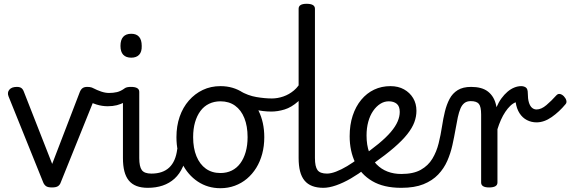

<svg xmlns="http://www.w3.org/2000/svg" viewBox="-20 -973 3006 1012"><path d="M254 15Q232 15 222.5 8Q213 1 208 -11L25 -465Q17 -485 29 -500Q41 -515 69 -515Q84 -515 92.5 -509Q101 -503 106 -489L255 -109L401 -489Q407 -503 416 -509Q425 -515 440 -515Q469 -515 480 -501Q491 -487 483 -465L300 -11Q296 1 286 8Q276 15 254 15Z M548 -413Q518 -413 489 -422Q460 -431 443 -441Q435 -446 436.5 -457.5Q438 -469 444.5 -481.5Q451 -494 459 -502Q467 -510 472 -508Q491 -498 513 -490.5Q535 -483 555 -483Q577 -483 596.5 -487.5Q616 -492 638 -508Q645 -513 653 -502Q661 -491 665.5 -477Q670 -463 665 -458Q653 -445 635.5 -434.5Q618 -424 596 -418.5Q574 -413 548 -413Z M759 17Q725 17 700 7.5Q675 -2 659 -21.5Q643 -41 635.5 -70.5Q628 -100 628 -140V-489Q628 -502 638.5 -508.5Q649 -515 670 -515Q692 -515 703 -508.5Q714 -502 714 -489V-140Q714 -95 727.5 -76.5Q741 -58 778 -58Q792 -58 799 -46.5Q806 -35 804.5 -20.5Q803 -6 792 5.5Q781 17 759 17ZM672 -669Q644 -669 629.5 -684.5Q615 -700 615 -731Q615 -763 629.5 -779Q644 -795 672 -795Q699 -795 713 -779Q727 -763 727 -731Q728 -700 713.5 -684.5Q699 -669 672 -669Z M759 17Q745 17 738.5 5.5Q732 -6 733.5 -20.5Q735 -35 746 -46.5Q757 -58 778 -58Q808 -58 831.5 -66Q855 -74 872 -90Q889 -106 899.5 -130Q910 -154 914 -186Q916 -201 929 -205.5Q942 -210 954.5 -205.5Q967 -201 965 -186Q961 -133 944 -94.5Q927 -56 900 -31.5Q873 -7 837.5 5Q802 17 759 17Z M1142 19Q1075 19 1022.5 -16Q970 -51 940 -111.5Q910 -172 910 -250Q910 -309 927 -358Q944 -407 975.5 -443Q1007 -479 1049 -499Q1091 -519 1142 -519Q1209 -519 1261 -484.5Q1313 -450 1343 -389Q1373 -328 1373 -250Q1373 -203 1362 -162Q1351 -121 1330.5 -88Q1310 -55 1281.5 -31Q1253 -7 1217.5 6Q1182 19 1142 19ZM1142 -61Q1175 -61 1201.5 -74Q1228 -87 1246.5 -112Q1265 -137 1275 -172Q1285 -207 1285 -250Q1285 -308 1268 -350.5Q1251 -393 1219 -416Q1187 -439 1142 -439Q1109 -439 1082 -426Q1055 -413 1036.5 -388Q1018 -363 1008 -328.5Q998 -294 998 -250Q998 -192 1015.5 -149.5Q1033 -107 1065 -84Q1097 -61 1142 -61Z M1410 -385Q1367 -385 1323 -395.5Q1279 -406 1216 -440Q1203 -447 1201.5 -458.5Q1200 -470 1206 -480Q1212 -490 1222.5 -495Q1233 -500 1244 -494Q1287 -469 1331.5 -461.5Q1376 -454 1413 -454Q1443 -454 1473.5 -464.5Q1504 -475 1529.5 -496.5Q1555 -518 1570 -551Q1577 -566 1592 -565.5Q1607 -565 1617 -555Q1627 -545 1619 -529Q1587 -470 1551.5 -438.5Q1516 -407 1480 -396Q1444 -385 1410 -385Z M1685 17Q1651 17 1626 7.5Q1601 -2 1585 -21.5Q1569 -41 1561.5 -70.5Q1554 -100 1554 -140V-927Q1554 -940 1564.5 -946.5Q1575 -953 1596 -953Q1618 -953 1629 -946.5Q1640 -940 1640 -927V-140Q1640 -95 1653.5 -76.5Q1667 -58 1704 -58Q1718 -58 1725 -46.5Q1732 -35 1730.5 -20.5Q1729 -6 1718 5.5Q1707 17 1685 17Z M1684 17Q1670 17 1663.5 5.5Q1657 -6 1658.5 -20.5Q1660 -35 1671 -46.5Q1682 -58 1703 -58Q1724 -58 1751.5 -68.5Q1779 -79 1810 -97.5Q1841 -116 1872 -140Q1885 -151 1896.5 -147.5Q1908 -144 1915 -133Q1922 -122 1921.5 -108.5Q1921 -95 1909 -86Q1870 -56 1829.5 -32.5Q1789 -9 1751.5 4Q1714 17 1684 17Z M1873 -139Q1934 -181 1975 -215Q2016 -249 2040.5 -278Q2065 -307 2076 -333Q2087 -359 2087 -383Q2087 -413 2071 -426Q2055 -439 2029 -439Q2005 -439 1984 -425.5Q1963 -412 1946.5 -388Q1930 -364 1921 -331Q1912 -298 1912 -259Q1912 -208 1926 -170Q1940 -132 1965 -106.5Q1990 -81 2023 -68.5Q2056 -56 2095 -56Q2110 -56 2117 -45Q2124 -34 2124 -19.5Q2124 -5 2117 6Q2110 17 2095 17Q2002 17 1942 -18.5Q1882 -54 1852.5 -115.5Q1823 -177 1823 -255Q1823 -315 1839 -363.5Q1855 -412 1884 -447Q1913 -482 1952 -500.5Q1991 -519 2038 -519Q2079 -519 2109.5 -502Q2140 -485 2157.5 -456Q2175 -427 2175 -389Q2175 -359 2164 -329Q2153 -299 2127 -266Q2101 -233 2057 -195Q2013 -157 1948 -111Z M2095 17Q2076 17 2067 6Q2058 -5 2058 -19.5Q2058 -34 2067 -45Q2076 -56 2095 -56Q2159 -56 2198 -78Q2237 -100 2259 -136.5Q2281 -173 2292 -217.5Q2303 -262 2310 -308Q2316 -348 2325 -385Q2334 -422 2349.5 -451.5Q2365 -481 2392.5 -498Q2420 -515 2463 -515Q2472 -515 2476.5 -503.5Q2481 -492 2480.5 -477.5Q2480 -463 2475 -451.5Q2470 -440 2461 -440Q2441 -440 2428 -430Q2415 -420 2407 -401Q2399 -382 2393 -354.5Q2387 -327 2381 -291Q2374 -251 2364.5 -208Q2355 -165 2337.5 -125Q2320 -85 2289.5 -53Q2259 -21 2212 -2Q2165 17 2095 17Z M2558 15Q2537 15 2526.5 8.5Q2516 2 2516 -11V-369Q2516 -411 2504 -425.5Q2492 -440 2461 -440Q2446 -440 2439 -451.5Q2432 -463 2432 -477.5Q2432 -492 2440 -503.5Q2448 -515 2463 -515Q2491 -515 2513.5 -509Q2536 -503 2552.5 -490Q2569 -477 2580 -458Q2591 -439 2596 -413L2597 -408Q2608 -434 2623 -454.5Q2638 -475 2655 -489.5Q2672 -504 2690.5 -511.5Q2709 -519 2727 -519Q2741 -519 2751.5 -512Q2762 -505 2762 -481Q2762 -453 2767.5 -434Q2773 -415 2783.5 -405.5Q2794 -396 2808 -396Q2833 -396 2860 -419Q2887 -442 2912 -470Q2921 -480 2932 -477.5Q2943 -475 2952.5 -465Q2962 -455 2965 -443.5Q2968 -432 2961 -424Q2928 -384 2888 -356Q2848 -328 2808 -328Q2781 -328 2757.5 -340Q2734 -352 2718.5 -376Q2703 -400 2698 -434Q2683 -428 2669.5 -415Q2656 -402 2643.5 -383.5Q2631 -365 2620.5 -341.5Q2610 -318 2602 -292V-11Q2602 2 2591 8.5Q2580 15 2558 15Z"/></svg>

Font: Playwrite US Modern
Style: Regular
Weight: 400
Designer: Veronika Burian, José Scaglione
Foundry: TypeTogether
Version: Version 1.002